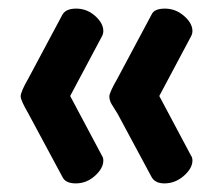

<svg xmlns="http://www.w3.org/2000/svg" viewBox="-20 -500 505 446"><path d="M143 -277 217 -138Q220 -134 220 -127Q220 -109 200.5 -91.5Q181 -74 156 -74Q132 -74 125 -89L46 -236Q28 -267 28 -276Q28 -287 46 -318L125 -466Q133 -480 157 -480Q182 -480 201 -463Q220 -446 220 -428Q220 -422 217 -416ZM350 -277 424 -138Q427 -134 427 -127Q427 -109 407 -91.5Q387 -74 362 -74Q340 -74 332 -89L253 -236Q250 -241 245.5 -248Q241 -255 239 -258.5Q237 -262 235.5 -266.5Q234 -271 234 -276Q234 -285 253 -318L332 -466Q338 -480 363 -480Q388 -480 407.5 -463Q427 -446 427 -428Q427 -422 424 -416Z"/></svg>

Font: AkaAcidDosis
Style: SemiBold
Weight: 600
Designer: Edgar Tolentino, Pablo Impallari, Igino Marini, Cyberella
Foundry: Edgar Tolentino, Pablo Impallari, Igino Marini, Cyberella
Version: Version 1.007